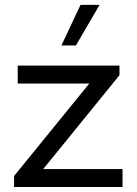

<svg xmlns="http://www.w3.org/2000/svg" viewBox="-20 -752 549 772"><path d="M472.7 0H36.6V-44.4L338.9 -416H51.3V-488.3H460.4V-449.7L153.8 -72.3H472.7ZM285.2 -569.3H227.1L303.7 -732.4H380.4Z"/></svg>

Font: Kumbh Sans
Style: Regular
Weight: 400
Version: Version 1.005